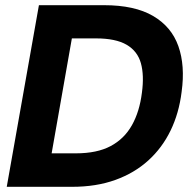

<svg xmlns="http://www.w3.org/2000/svg" viewBox="-20 -720 738 740"><path d="M6 0 130 -700H381Q499 -700 570 -658.5Q641 -617 667.5 -542Q694 -467 680 -366Q670 -284 637.5 -217Q605 -150 551.5 -101.5Q498 -53 424.5 -26.5Q351 0 258 0ZM179 -129H272Q354 -129 406.5 -157Q459 -185 488.5 -237.5Q518 -290 527 -363Q536 -430 523 -476.5Q510 -523 468 -547.5Q426 -572 350 -572H257Z"/></svg>

Font: DM Sans 36pt Black
Style: Italic
Weight: 900
Italic angle: -10°
Designer: Colophon Foundry, Jonny Pinhorn
Foundry: Colophon Foundry
Version: Version 4.004;gftools[0.9.30]